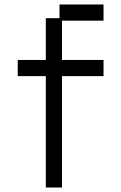

<svg xmlns="http://www.w3.org/2000/svg" viewBox="-20 -807 540 855"><path d="M184 -468H59V-540H184V-726H245V-787H441V-715H256V-540H441V-468H256V28H184Z"/></svg>

Font: DotGothic16
Style: Regular
Weight: 400
Designer: Fontworks Inc.
Foundry: Fontworks Inc.
Version: Version 1.100